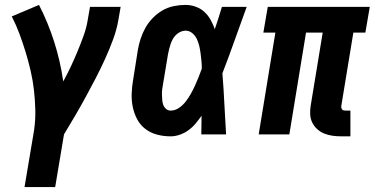

<svg xmlns="http://www.w3.org/2000/svg" viewBox="-20 -548 1540 783"><path d="M205 215H80L119 -17Q125 -59 124 -99.5Q123 -140 118.5 -180Q114 -220 105 -259Q96 -298 84.5 -335.5Q73 -373 59.5 -409.5Q46 -446 28 -481L139 -528Q176 -456 201 -377.5Q226 -299 238 -216Q255 -247 269.5 -278Q284 -309 297 -340.5Q310 -372 321.5 -404Q333 -436 338 -468L347 -520H472L463 -468Q456 -427 441 -386.5Q426 -346 408 -306.5Q390 -267 370 -228.5Q350 -190 329 -151.5Q308 -113 286 -75.5Q264 -38 241 0Z M676 8Q647 8 620.5 1Q594 -6 573 -22Q552 -38 539.5 -61.5Q527 -85 521.5 -111.5Q516 -138 517 -166.5Q518 -195 523 -223L542 -343Q546 -367 553.5 -390Q561 -413 573 -434.5Q585 -456 603 -474.5Q621 -493 642.5 -505.5Q664 -518 688.5 -523Q713 -528 736 -528Q758 -528 778.5 -520.5Q799 -513 814 -499Q829 -485 839 -467Q849 -449 856 -429Q864 -452 871 -474.5Q878 -497 885 -520H986Q961 -452 937 -384Q913 -316 887 -249Q892 -187 895 -124.5Q898 -62 902 0H801Q801 -19 801.5 -38Q802 -57 802 -76Q790 -59 777.5 -44Q765 -29 748.5 -17Q732 -5 713 1.5Q694 8 676 8ZM676 -97Q694 -97 710 -108Q726 -119 737.5 -134Q749 -149 758.5 -166Q768 -183 775.5 -199.5Q783 -216 790 -233.5Q797 -251 803 -268Q803 -284 801.5 -299.5Q800 -315 798 -330.5Q796 -346 792.5 -361Q789 -376 782.5 -389.5Q776 -403 764 -413Q752 -423 736 -423Q726 -423 715.5 -418Q705 -413 697 -405Q689 -397 684 -387.5Q679 -378 675.5 -367.5Q672 -357 669.5 -347Q667 -337 665 -326L645 -206Q643 -195 641.5 -184Q640 -173 640.5 -162.5Q641 -152 641.5 -141.5Q642 -131 645.5 -121Q649 -111 657 -104Q665 -97 676 -97Z M1409 8H1371Q1353 8 1335.5 5.5Q1318 3 1302 -3.5Q1286 -10 1273.5 -21.5Q1261 -33 1253.5 -48Q1246 -63 1245 -81Q1244 -99 1247 -117L1296 -415H1228L1160 0H1035L1103 -415H1054L1072 -520H1488L1470 -415H1421L1372 -117Q1371 -113 1372 -109Q1373 -105 1375 -102Q1377 -99 1381 -98Q1385 -97 1389 -97H1409Z"/></svg>

Font: Iosevka Extrabold Oblique
Style: Regular
Weight: 800
Italic angle: -9°
Monospace: yes
Designer: Belleve Invis
Foundry: Belleve Invis
Version: Version 32.5.0; ttfautohint (v1.8.4)